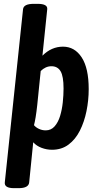

<svg xmlns="http://www.w3.org/2000/svg" viewBox="-20 -773 514 1000"><path d="M53 207Q2 207 5 177L100 -725Q103 -753 156 -753H176Q229 -753 226 -725L201 -483Q248 -530 308 -530Q369 -530 405.5 -474Q442 -418 442 -309Q442 -251 430.5 -194.5Q419 -138 396 -92.5Q373 -47 337 -20Q301 7 251 7Q223 7 196.5 -3Q170 -13 153 -32L132 177Q129 207 77 207ZM218 -94Q246 -94 264.5 -115Q283 -136 293 -169Q303 -202 307 -240Q311 -278 311 -312Q311 -376 295.5 -402Q280 -428 248 -428Q232 -428 218 -421.5Q204 -415 192 -403L174 -226Q170 -189 165.5 -162Q161 -135 157 -121Q167 -109 183.5 -101.5Q200 -94 218 -94Z"/></svg>

Font: Asap Condensed Condensed SemiBold
Style: Italic
Weight: 600
Width: 3
Italic angle: -6°
Designer: Pablo Cosgaya
Foundry: Omnibus-Type
Version: Version 3.001; ttfautohint (v1.8.4.7-5d5b)